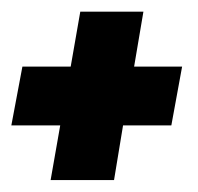

<svg xmlns="http://www.w3.org/2000/svg" viewBox="-20 -405 340 330"><path d="M67 -95.5H176L191.5 -189.5H274.5L293 -290.5H210.5L226.5 -385H118L101.5 -290.5H18.5L-0.5 -189.5H83.5Z"/></svg>

Font: Anybody UltraCondensed Thin
Style: Bold Italic
Weight: 700
Italic angle: -10°
Version: Version 1.111